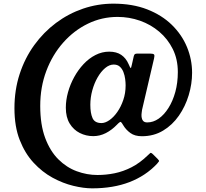

<svg xmlns="http://www.w3.org/2000/svg" viewBox="-20 -813 1127 1050"><path d="M667 -346Q667 -303.5 654.2 -266.2Q641.5 -229 621.5 -200.5Q601.5 -172 578.5 -156Q555.5 -140 535 -140Q498 -140 486 -167.2Q474 -194.5 474 -240Q474 -280 484.8 -319Q495.5 -358 513.8 -389.8Q532 -421.5 555 -440.8Q578 -460 602 -460Q622.5 -460 635.2 -448.5Q648 -437 655 -418.8Q662 -400.5 664.5 -381.2Q667 -362 667 -346ZM839 82.5Q847.5 73 849.5 69.2Q851.5 65.5 842.5 56.5L818.5 32.5Q806.5 20.5 802.2 23.5Q798 26.5 786.5 38Q744 79 698.8 102Q653.5 125 607 134.5Q560.5 144 513 144Q455.5 144 399.8 123.5Q344 103 299 58.2Q254 13.5 227 -58.8Q200 -131 200 -234Q200 -337 233.5 -425.5Q267 -514 325.8 -580.2Q384.5 -646.5 460.8 -683.5Q537 -720.5 623 -720.5Q686.5 -720.5 745.5 -699.8Q804.5 -679 851 -639.5Q897.5 -600 925 -544.5Q952.5 -489 952.5 -419Q952.5 -360.5 938.8 -310.2Q925 -260 901.2 -222.5Q877.5 -185 847.8 -164.2Q818 -143.5 785.5 -143.5Q769.5 -143.5 762.5 -152.2Q755.5 -161 754.2 -173.2Q753 -185.5 754.8 -196.8Q756.5 -208 757 -213L822.5 -493.5Q826.5 -509.5 822.5 -514.8Q818.5 -520 800.5 -520H733.5Q721.5 -520 717.8 -517.2Q714 -514.5 711.5 -505.5L701.5 -461Q697 -439 694.5 -440.5Q692 -442 683 -463Q669 -495 643.2 -512.8Q617.5 -530.5 577 -530.5Q538 -530.5 502.2 -512.2Q466.5 -494 437 -462.5Q407.5 -431 385.8 -391.5Q364 -352 352 -308.8Q340 -265.5 340 -224Q340 -172 361 -137.5Q382 -103 416.2 -85.8Q450.5 -68.5 490 -68.5Q526 -68.5 558.8 -85.2Q591.5 -102 619 -130.5Q636.5 -149 641 -146Q645.5 -143 654 -128Q668.5 -103.5 692.8 -85.8Q717 -68 756 -68Q821 -68 872 -98.8Q923 -129.5 958.2 -180.2Q993.5 -231 1012 -292.5Q1030.5 -354 1030.5 -415Q1030.5 -488 1002.5 -555.8Q974.5 -623.5 919.8 -677Q865 -730.5 784.8 -761.8Q704.5 -793 600 -793Q514.5 -793 434.5 -765.8Q354.5 -738.5 286.5 -687.8Q218.5 -637 167.2 -566.2Q116 -495.5 87.5 -408.2Q59 -321 59 -221Q59 -121 87.8 -47.5Q116.5 26 163.8 77Q211 128 267.5 158.8Q324 189.5 380.8 203.2Q437.5 217 484 217Q599.5 217 688.2 182.8Q777 148.5 839 82.5Z"/></svg>

Font: Besley SemiBold
Style: Italic
Weight: 600
Italic angle: -13°
Designer: Owen Earl
Foundry: indestructible type*
Version: Version 2.001